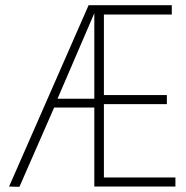

<svg xmlns="http://www.w3.org/2000/svg" viewBox="-20 -720 716 741"><path d="M15 0 322 -700H643V-664H381V-353H624V-318H381V-35H657V0H344V-305H189L55 1ZM202 -339H344V-669Z"/></svg>

Font: Georama SemiCondensed ExtraLight
Style: Regular
Weight: 200
Width: 4
Designer: Jean-Baptiste Levee
Foundry: Production Type
Version: Version 1.000